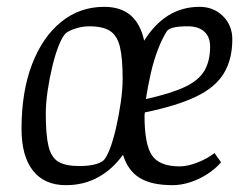

<svg xmlns="http://www.w3.org/2000/svg" viewBox="-20 -533 716 562"><path d="M173 9Q110 9 76.5 -33.5Q43 -76 43 -156Q43 -264 73.5 -344Q104 -424 158.5 -468.5Q213 -513 285 -513Q333 -513 362 -488.5Q391 -464 402 -414Q464 -513 564 -513Q605 -513 632.5 -486Q660 -459 660 -418Q660 -359 635 -318Q610 -277 553.5 -250Q497 -223 404 -204L403 -195Q403 -110 425 -78Q447 -46 506 -46Q528 -46 556 -56.5Q584 -67 608 -85L627 -58Q611 -39 587 -23.5Q563 -8 536.5 0.5Q510 9 485 9Q423 9 388.5 -12.5Q354 -34 340 -80Q309 -37 267 -14Q225 9 173 9ZM212 -47Q237 -47 254.5 -51Q272 -55 281 -62Q290 -68 300.5 -94.5Q311 -121 319.5 -158Q328 -195 333.5 -233.5Q339 -272 339 -302Q339 -363 331 -396Q323 -429 302 -442.5Q281 -456 242 -456Q222 -456 202.5 -450Q183 -444 173 -436Q163 -427 152.5 -401Q142 -375 133.5 -340Q125 -305 119.5 -268Q114 -231 114 -200Q114 -138 122 -105Q130 -72 151 -59.5Q172 -47 212 -47ZM407 -243Q479 -259 520 -278Q561 -297 578 -325.5Q595 -354 595 -397Q595 -425 578 -440.5Q561 -456 529 -456Q504 -456 488.5 -452.5Q473 -449 468 -441Q454 -419 442 -387.5Q430 -356 421.5 -319Q413 -282 407 -243Z"/></svg>

Font: Faustina Light Light
Style: Italic
Weight: 300
Italic angle: -8°
Version: Version 1.200